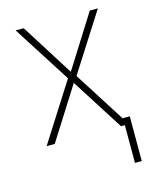

<svg xmlns="http://www.w3.org/2000/svg" viewBox="-107 -604 687 850"><g transform="rotate(-15 236.0 -178.5)"><path d="M235.4 -290 386.7 -530.3H423.8L254.9 -265.6L405.3 -29.3V-32.2H436.5V172.9H405.3V0H387.7L235.4 -239.3L84 0H46.9L215.8 -265.6L46.9 -530.3H84Z"/></g></svg>

Font: Pretendard GOV Thin
Style: Regular
Weight: 100
Designer: Base glyphs from Inter by Rasmus Andersson; Hangeul glyphs from Noto Sans CJK(Source Han Sans) by Jang Soo-young and Kan
Foundry: Kil Hyung-jin
Version: Version 1.309